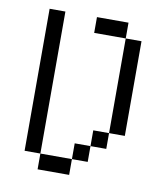

<svg xmlns="http://www.w3.org/2000/svg" viewBox="-74 -687 647 749"><g transform="rotate(10 250.0 -312.5)"><path d="M125 -62.5H62.5V-625H125ZM125 -62.5H250V0H125ZM250 -125H312.5V-62.5H250ZM250 -625H375V-562.5H250ZM312.5 -187.5H375V-125H312.5ZM375 -562.5H437.5V-187.5H375Z"/></g></svg>

Font: 寒蝉点阵体 16px
Style: Regular
Weight: 400
Designer: Designed by Warren2060
Foundry: ChillType
Version: Version 1.000